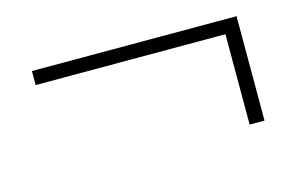

<svg xmlns="http://www.w3.org/2000/svg" viewBox="-46 -576 679 439"><g transform="rotate(-15 293.0 -356.5)"><path d="M500 -447.3H50.8V-480.5H535.2V-233.4H500Z"/></g></svg>

Font: Min Sans VF VF
Style: Regular
Weight: 400
Designer: Jinseong-Kim, NotoSansCJK, Nunito
Foundry: Jinseong-Kim
Version: Version 1.420;Glyphs 3.1.2 (3151)